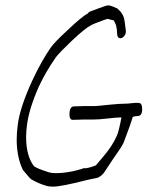

<svg xmlns="http://www.w3.org/2000/svg" viewBox="-20 -655 548 713"><path d="M178 38Q158 38 149 34Q141 32 127.5 26.5Q114 21 96 11Q91 7 83.5 -2Q76 -11 65 -24Q42 -72 42 -136Q42 -149 43 -163Q44 -177 46 -192Q54 -256 100 -356Q135 -431 169 -479Q176 -489 191.5 -505Q207 -521 231 -543Q257 -568 276.5 -584Q296 -600 309 -607V-610L346 -624Q378 -636 382 -635Q391 -635 412 -625H414Q419 -620 423 -616.5Q427 -613 428 -611Q437 -600 440 -589Q442 -582 443.5 -571Q445 -560 447 -544Q449 -531 442 -522Q435 -513 427 -513Q416 -513 415 -529Q415 -544 411 -561L403 -579L379 -585Q378 -585 364 -580Q350 -575 335 -569Q320 -563 316 -560Q296 -550 246 -503Q224 -482 209.5 -467Q195 -452 188 -443Q169 -416 153 -388.5Q137 -361 124 -333Q87 -249 80 -189Q77 -167 77 -146Q77 -76 106 -38Q111 -34 124 -28.5Q137 -23 159 -16Q170 -12 189 -12Q203 -12 219.5 -14Q236 -16 255 -20Q288 -28 291 -31L292 -30Q309 -30 336 -41L364 -74Q398 -114 414 -151Q421 -166 431 -219Q422 -219 409.5 -218Q397 -217 380 -215Q364 -213 349.5 -212Q335 -211 323 -211H287L250 -210Q238 -210 238 -230Q238 -260 255 -260L290 -261H325Q336 -261 351 -262.5Q366 -264 385 -266Q404 -268 419.5 -269Q435 -270 446 -270Q451 -270 457 -270.5Q463 -271 470 -272Q478 -273 484 -273Q490 -273 494 -273Q508 -273 508 -250Q508 -224 491 -224Q481 -224 473 -221Q469 -207 460.5 -183Q452 -159 439 -125Q432 -110 416.5 -88.5Q401 -67 381 -36L367 -15Q358 -2 343 5L300 14H301Q207 38 178 38Z"/></svg>

Font: Square Peg
Style: Regular
Weight: 400
Designer: Robert E. Leuschke
Foundry: Robert E. Leuschke
Version: Version 1.010; ttfautohint (v1.8.4.7-5d5b)